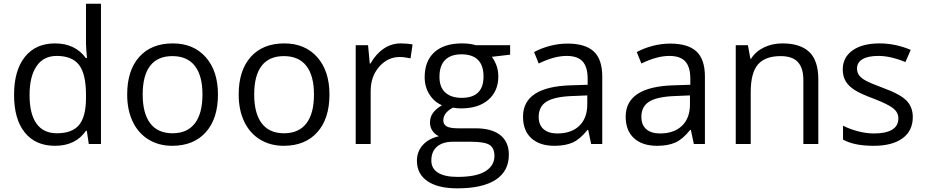

<svg xmlns="http://www.w3.org/2000/svg" viewBox="-20 -780 5010 1040"><path d="M450.2 -71.8H445.8Q389.6 9.8 277.8 9.8Q172.9 9.8 114.5 -62Q56.2 -133.8 56.2 -266.1Q56.2 -398.4 114.7 -471.7Q173.3 -544.9 277.8 -544.9Q386.7 -544.9 444.8 -465.8H451.2L447.8 -504.4L445.8 -542V-759.8H526.9V0H460.9ZM288.1 -58.1Q371.1 -58.1 408.4 -103.3Q445.8 -148.4 445.8 -249V-266.1Q445.8 -379.9 408 -428.5Q370.1 -477.1 287.1 -477.1Q215.8 -477.1 178 -421.6Q140.1 -366.2 140.1 -265.1Q140.1 -162.6 177.7 -110.4Q215.3 -58.1 288.1 -58.1Z M1160.6 -268.1Q1160.6 -137.2 1094.7 -63.7Q1028.8 9.8 912.6 9.8Q840.8 9.8 785.2 -23.9Q729.5 -57.6 699.2 -120.6Q668.9 -183.6 668.9 -268.1Q668.9 -398.9 734.4 -471.9Q799.8 -544.9 916 -544.9Q1028.3 -544.9 1094.5 -470.2Q1160.6 -395.5 1160.6 -268.1ZM752.9 -268.1Q752.9 -165.5 793.9 -111.8Q835 -58.1 914.6 -58.1Q994.1 -58.1 1035.4 -111.6Q1076.7 -165 1076.7 -268.1Q1076.7 -370.1 1035.4 -423.1Q994.1 -476.1 913.6 -476.1Q834 -476.1 793.5 -423.8Q752.9 -371.6 752.9 -268.1Z M1764.6 -268.1Q1764.6 -137.2 1698.7 -63.7Q1632.8 9.8 1516.6 9.8Q1444.8 9.8 1389.2 -23.9Q1333.5 -57.6 1303.2 -120.6Q1272.9 -183.6 1272.9 -268.1Q1272.9 -398.9 1338.4 -471.9Q1403.8 -544.9 1520 -544.9Q1632.3 -544.9 1698.5 -470.2Q1764.6 -395.5 1764.6 -268.1ZM1356.9 -268.1Q1356.9 -165.5 1397.9 -111.8Q1439 -58.1 1518.6 -58.1Q1598.1 -58.1 1639.4 -111.6Q1680.7 -165 1680.7 -268.1Q1680.7 -370.1 1639.4 -423.1Q1598.1 -476.1 1517.6 -476.1Q1438 -476.1 1397.5 -423.8Q1356.9 -371.6 1356.9 -268.1Z M2150.9 -544.9Q2186.5 -544.9 2214.8 -539.1L2203.6 -463.9Q2170.4 -471.2 2145 -471.2Q2080.1 -471.2 2033.9 -418.5Q1987.8 -365.7 1987.8 -287.1V0H1906.7V-535.2H1973.6L1982.9 -436H1986.8Q2016.6 -488.3 2058.6 -516.6Q2100.6 -544.9 2150.9 -544.9Z M2743.2 -535.2V-483.9L2644 -472.2Q2657.7 -455.1 2668.5 -427.5Q2679.2 -399.9 2679.2 -365.2Q2679.2 -286.6 2625.5 -239.7Q2571.8 -192.9 2478 -192.9Q2454.1 -192.9 2433.1 -196.8Q2381.3 -169.4 2381.3 -127.9Q2381.3 -106 2399.4 -95.5Q2417.5 -85 2461.4 -85H2556.2Q2643.1 -85 2689.7 -48.3Q2736.3 -11.7 2736.3 58.1Q2736.3 147 2665 193.6Q2593.8 240.2 2457 240.2Q2352.1 240.2 2295.2 201.2Q2238.3 162.1 2238.3 90.8Q2238.3 42 2269.5 6.3Q2300.8 -29.3 2357.4 -42Q2336.9 -51.3 2323 -70.8Q2309.1 -90.3 2309.1 -116.2Q2309.1 -145.5 2324.7 -167.5Q2340.3 -189.5 2374 -210Q2332.5 -227.1 2306.4 -268.1Q2280.3 -309.1 2280.3 -361.8Q2280.3 -449.7 2333 -497.3Q2385.7 -544.9 2482.4 -544.9Q2524.4 -544.9 2558.1 -535.2ZM2316.4 89.8Q2316.4 133.3 2353 155.8Q2389.6 178.2 2458 178.2Q2560.1 178.2 2609.1 147.7Q2658.2 117.2 2658.2 64.9Q2658.2 21.5 2631.3 4.6Q2604.5 -12.2 2530.3 -12.2H2433.1Q2377.9 -12.2 2347.2 14.2Q2316.4 40.5 2316.4 89.8ZM2360.4 -363.8Q2360.4 -307.6 2392.1 -278.8Q2423.8 -250 2480.5 -250Q2599.1 -250 2599.1 -365.2Q2599.1 -485.8 2479 -485.8Q2421.9 -485.8 2391.1 -455.1Q2360.4 -424.3 2360.4 -363.8Z M3182.1 0 3166 -76.2H3162.1Q3122.1 -25.9 3082.3 -8.1Q3042.5 9.8 2982.9 9.8Q2903.3 9.8 2858.2 -31.2Q2813 -72.3 2813 -147.9Q2813 -310.1 3072.3 -317.9L3163.1 -320.8V-354Q3163.1 -417 3136 -447Q3108.9 -477.1 3049.3 -477.1Q2982.4 -477.1 2897.9 -436L2873 -498Q2912.6 -519.5 2959.7 -531.7Q3006.8 -543.9 3054.2 -543.9Q3149.9 -543.9 3196 -501.5Q3242.2 -459 3242.2 -365.2V0ZM2999 -57.1Q3074.7 -57.1 3117.9 -98.6Q3161.1 -140.1 3161.1 -214.8V-263.2L3080.1 -259.8Q2983.4 -256.3 2940.7 -229.7Q2897.9 -203.1 2897.9 -147Q2897.9 -103 2924.6 -80.1Q2951.2 -57.1 2999 -57.1Z M3738.3 0 3722.2 -76.2H3718.3Q3678.2 -25.9 3638.4 -8.1Q3598.6 9.8 3539.1 9.8Q3459.5 9.8 3414.3 -31.2Q3369.1 -72.3 3369.1 -147.9Q3369.1 -310.1 3628.4 -317.9L3719.2 -320.8V-354Q3719.2 -417 3692.1 -447Q3665 -477.1 3605.5 -477.1Q3538.6 -477.1 3454.1 -436L3429.2 -498Q3468.8 -519.5 3515.9 -531.7Q3563 -543.9 3610.4 -543.9Q3706.1 -543.9 3752.2 -501.5Q3798.3 -459 3798.3 -365.2V0ZM3555.2 -57.1Q3630.9 -57.1 3674.1 -98.6Q3717.3 -140.1 3717.3 -214.8V-263.2L3636.2 -259.8Q3539.6 -256.3 3496.8 -229.7Q3454.1 -203.1 3454.1 -147Q3454.1 -103 3480.7 -80.1Q3507.3 -57.1 3555.2 -57.1Z M4331.5 0V-346.2Q4331.5 -411.6 4301.8 -443.8Q4272 -476.1 4208.5 -476.1Q4124.5 -476.1 4085.4 -430.7Q4046.4 -385.3 4046.4 -280.8V0H3965.3V-535.2H4031.2L4044.4 -461.9H4048.3Q4073.2 -501.5 4118.2 -523.2Q4163.1 -544.9 4218.3 -544.9Q4314.9 -544.9 4363.8 -498.3Q4412.6 -451.7 4412.6 -349.1V0Z M4924.3 -146Q4924.3 -71.3 4868.7 -30.8Q4813 9.8 4712.4 9.8Q4606 9.8 4546.4 -23.9V-99.1Q4585 -79.6 4629.2 -68.4Q4673.3 -57.1 4714.4 -57.1Q4777.8 -57.1 4812 -77.4Q4846.2 -97.7 4846.2 -139.2Q4846.2 -170.4 4819.1 -192.6Q4792 -214.8 4713.4 -245.1Q4638.7 -272.9 4607.2 -293.7Q4575.7 -314.5 4560.3 -340.8Q4544.9 -367.2 4544.9 -403.8Q4544.9 -469.2 4598.1 -507.1Q4651.4 -544.9 4744.1 -544.9Q4830.6 -544.9 4913.1 -509.8L4884.3 -443.8Q4803.7 -477.1 4738.3 -477.1Q4680.7 -477.1 4651.4 -459Q4622.1 -440.9 4622.1 -409.2Q4622.1 -387.7 4633.1 -372.6Q4644 -357.4 4668.5 -343.8Q4692.9 -330.1 4762.2 -304.2Q4857.4 -269.5 4890.9 -234.4Q4924.3 -199.2 4924.3 -146Z"/></svg>

Font: Zoram GWebM
Style: Regular
Weight: 400
Foundry: Ascender Corporation
Version: Version 1.000